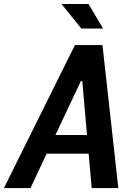

<svg xmlns="http://www.w3.org/2000/svg" viewBox="-53 -960 693 980"><path d="M551 0 470 -730H329.5L-33 0H102.5L185 -175.5H399.5L415 0ZM473 -814.5 399 -939.5H261L362 -814.5ZM230 -271 360 -546.5H367L391 -271Z"/></svg>

Font: Monaspace Neon SemiBold
Style: Italic
Weight: 600
Italic angle: -11°
Designer: Riley Cran & the Lettermatic Team
Foundry: Lettermatic
Version: Version 1.200 (Monaspace Neon)